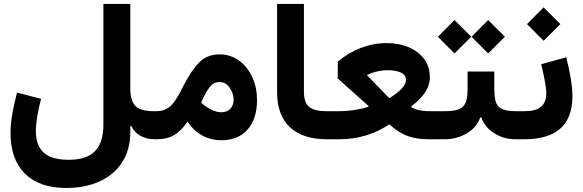

<svg xmlns="http://www.w3.org/2000/svg" viewBox="-20 -705 2950 972"><path d="M759.8 -142.1C712.4 -142.1 680.2 -151.4 664.1 -169.9C647.9 -188.5 639.6 -217.8 639.6 -257.8V-685.1H503.4V-74.2C503.4 47.4 448.2 104 327.6 104C214.4 104 161.6 57.6 161.6 -42.5C161.6 -83.5 170.4 -137.7 188 -204.6L65.9 -236.3C53.7 -188 45.4 -148.4 40.5 -117.2C35.6 -85.9 33.2 -57.6 33.2 -32.7C33.2 57.1 57.6 126 106.4 174.3C155.3 222.7 225.1 246.6 315.9 246.6C512.2 246.6 639.6 138.7 639.6 -35.2V-66.4L644.5 -67.4C665.5 -22.9 709 0 765.1 0H770V-142.1Z M770 -142.1C755.9 -142.1 750 -121.6 750 -71.3C750 -21 755.9 0 770 0C808.6 0 839.8 -7.3 863.8 -22.5C887.7 -37.1 909.7 -59.6 929.7 -89.8C966.8 -30.8 1026.9 4.9 1101.6 4.9C1157.7 4.9 1201.7 -13.2 1233.4 -49.3C1265.1 -85.4 1281.2 -135.3 1281.2 -198.2C1281.2 -240.2 1273.4 -278.8 1257.3 -314C1225.1 -383.8 1166.5 -429.7 1092.8 -429.7C1050.3 -429.7 1015.6 -416.5 989.3 -390.1C962.9 -363.3 936 -323.7 909.2 -271.5C864.7 -183.1 838.9 -142.1 770 -142.1ZM1008.3 -207.5C1019.5 -231.4 1031.2 -251.5 1043.5 -266.6C1055.7 -281.7 1071.3 -289.6 1091.3 -289.6C1111.8 -289.6 1128.9 -280.3 1142.6 -261.2C1155.8 -242.2 1162.6 -221.7 1162.6 -200.2C1162.6 -162.6 1138.7 -136.7 1102.1 -136.7C1067.4 -136.7 1035.2 -153.8 998 -185.1Z M1382.8 -237.3C1382.8 -80.6 1475.1 0 1633.8 0H1634.3V-142.1H1633.8C1591.3 -142.1 1561.5 -149.4 1544.4 -164.6C1527.3 -179.2 1518.6 -204.6 1518.6 -240.2V-685.1H1382.8Z M1938.5 -486.8C1846.2 -486.8 1760.3 -452.6 1689.9 -392.6V-307.6L1845.2 -168.9V-164.1C1806.6 -151.9 1751.5 -142.1 1692.9 -142.1H1634.3C1620.1 -142.1 1614.3 -121.6 1614.3 -71.3C1614.3 -22 1620.1 0 1634.3 0H1698.2C1795.4 0 1878.4 -27.3 1951.2 -75.7C1982.4 -46.9 2013.2 -27.3 2043.9 -16.6C2074.7 -5.4 2108.9 0 2147.5 0H2211.9V-142.1H2164.1C2126.5 -142.1 2095.2 -144 2062.5 -162.1V-167C2120.6 -210.4 2156.2 -258.8 2156.2 -314C2156.2 -349.6 2146.5 -380.4 2127.4 -406.2C2088.4 -458 2020 -486.8 1938.5 -486.8ZM1946.8 -349.6C1970.2 -349.6 1990.7 -345.7 2008.8 -337.9C2026.4 -330.1 2035.2 -317.9 2035.2 -300.8C2035.2 -271 2003.9 -240.7 1951.2 -208L1838.4 -323.7V-325.2C1870.6 -341.3 1906.7 -349.6 1946.8 -349.6Z M2482.4 -342.8H2347.2V-261.2C2347.2 -172.4 2331.1 -142.1 2231 -142.1H2211.9C2197.8 -142.1 2191.9 -121.6 2191.9 -71.3C2191.9 -22 2197.8 0 2211.9 0H2231C2271.5 0 2309.1 -9.8 2342.8 -29.8C2376.5 -49.3 2399.4 -76.2 2411.6 -110.8H2416.5C2429.2 -76.2 2451.2 -49.3 2482.9 -29.8C2514.6 -9.8 2550.8 0 2592.3 0H2615.7V-142.1H2593.8C2497.6 -142.1 2482.4 -170.9 2482.4 -261.2ZM2280.8 -434.6 2365.7 -519 2280.8 -603.5 2196.8 -519ZM2451.2 -434.6 2536.1 -519 2451.2 -603.5 2367.2 -519Z M2719.7 -379.9C2735.4 -315.9 2745.6 -263.7 2745.6 -233.9C2745.6 -171.4 2711.4 -142.1 2634.8 -142.1H2615.7C2602.5 -142.1 2595.7 -118.7 2595.7 -71.3C2595.7 -23.9 2602.5 0 2615.7 0H2634.8C2796.9 0 2877.9 -72.8 2877.9 -217.8C2877.9 -268.6 2866.2 -337.4 2846.7 -415ZM2731.9 -498.5 2816.9 -583 2731.9 -667.5 2647.9 -583Z"/></svg>

Font: Estedad Bold
Style: Regular
Weight: 700
Designer: Amin Abedi
Version: Version 7.3